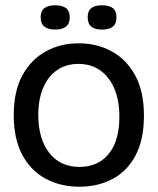

<svg xmlns="http://www.w3.org/2000/svg" viewBox="-20 -694 597 727"><path d="M281 13Q210 13 153.5 -17Q97 -47 64.5 -107.5Q32 -168 32 -258Q32 -349 65 -409Q98 -469 153.5 -499.5Q209 -530 278 -530Q348 -530 404 -499Q460 -468 492.5 -407.5Q525 -347 525 -256Q525 -165 493 -105Q461 -45 405.5 -16Q350 13 281 13ZM281 -62Q328 -62 362 -84.5Q396 -107 414 -149Q432 -191 432 -252Q432 -314 413 -358.5Q394 -403 359.5 -427.5Q325 -452 277 -452Q230 -452 196 -428.5Q162 -405 143.5 -361.5Q125 -318 125 -259Q125 -168 166.5 -115Q208 -62 281 -62ZM366 -582Q340 -582 326 -593Q312 -604 312 -629Q312 -653 326 -663.5Q340 -674 365 -674Q393 -674 407 -663.5Q421 -653 421 -628Q421 -604 407 -593Q393 -582 366 -582ZM190 -582Q163 -582 148.5 -593Q134 -604 134 -629Q134 -653 148.5 -663.5Q163 -674 189 -674Q215 -674 229.5 -663.5Q244 -653 244 -628Q244 -604 229.5 -593Q215 -582 190 -582Z"/></svg>

Font: Bricolage Grotesque 96pt
Style: Regular
Weight: 400
Version: Version 1.001;gftools[0.9.33.dev8+g029e19f]